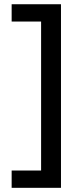

<svg xmlns="http://www.w3.org/2000/svg" viewBox="-20 -690 376 910"><path d="M269 200.2H35.2V118.2H174.8V-587.9H35.2V-669.9H269Z"/></svg>

Font: LT Wave Text
Style: Regular
Weight: 400
Designer: Daniel Lyons
Version: Version 2.5 (Glyphs App)